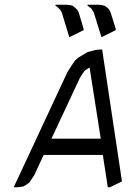

<svg xmlns="http://www.w3.org/2000/svg" viewBox="-20 -794 579 814"><path d="M38.1 0 266.1 -488.8 288.1 -522.9 297.9 -537.1 312 -549.8 338.9 -565.9 351.1 -573.2 384.8 -582 400.9 -584H413.1L497.1 -24.9L445.8 0H437L416 -137.2H165L125 -50.8L113.8 -34.2L105 -21L100.1 -17.1L86.9 -7.8L79.1 -3.9L69.8 -2L54.2 0ZM198.2 -206.1H407.2L359.9 -506.8V-507.8L357.9 -506.8L344.2 -498L338.9 -494.1L329.1 -480L318.8 -463.9ZM214.8 -770 215.8 -773.9H263.2L279.8 -772L287.1 -770L293.9 -765.1L304.2 -755.9L308.1 -752L314 -740.2L335 -669.9L334 -666L273.9 -636.2L242.2 -740.2L235.8 -752L231.9 -755.9L222.2 -765.1ZM351.1 -770V-773.9H399.9L414.1 -772L421.9 -770L430.2 -765.1L440.9 -755.9L443.8 -752L449.2 -740.2L471.2 -669.9L470.2 -666L410.2 -636.2L377.9 -740.2L371.1 -752L369.1 -755.9L357.9 -765.1Z"/></svg>

Font: Petahja
Style: Italic
Weight: 400
Designer: T. Christopher White
Version: Version 1.1